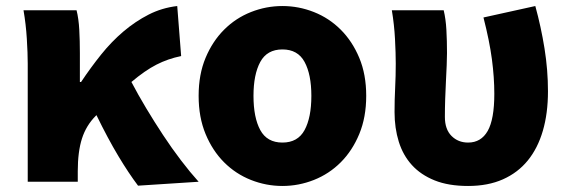

<svg xmlns="http://www.w3.org/2000/svg" viewBox="-20 -603 1885 637"><path d="M438 13Q407 -28 372.5 -85.5Q338 -143 300 -221L298 -219Q266 -187 252 -143.5Q238 -100 238 -35V0H72V-392Q72 -426 69 -474.5Q66 -523 58 -569H234Q241 -541 243 -504.5Q245 -468 245 -427V-331H249Q281 -379 315.5 -422Q350 -465 389.5 -498.5Q429 -532 473 -554.5Q517 -577 568 -583L581 -417Q537 -408 499 -388.5Q461 -369 416 -331Q438 -289 465 -244Q492 -199 521 -155Q550 -111 580.5 -71Q611 -31 639 0Z M917 14Q863 14 812.5 -6Q762 -26 723.5 -64.5Q685 -103 662 -158.5Q639 -214 639 -285Q639 -356 662 -411Q685 -466 723.5 -504.5Q762 -543 812.5 -563Q863 -583 917 -583Q971 -583 1021.5 -563Q1072 -543 1110.5 -504.5Q1149 -466 1172 -411Q1195 -356 1195 -285Q1195 -214 1172 -158.5Q1149 -103 1110.5 -64.5Q1072 -26 1021.5 -6Q971 14 917 14ZM917 -130Q968 -130 990.5 -171.5Q1013 -213 1013 -285Q1013 -356 990.5 -397.5Q968 -439 917 -439Q866 -439 843.5 -397.5Q821 -356 821 -285Q821 -213 843.5 -171.5Q866 -130 917 -130Z M1533 14Q1468 14 1422 -4.5Q1376 -23 1346.5 -55.5Q1317 -88 1303 -133Q1289 -178 1289 -231Q1289 -272 1291 -311.5Q1293 -351 1293 -392Q1293 -426 1290.5 -473.5Q1288 -521 1280 -569H1452Q1459 -540 1461 -504Q1463 -468 1463 -427Q1463 -411 1462 -386.5Q1461 -362 1459.5 -333.5Q1458 -305 1457 -274.5Q1456 -244 1456 -215Q1456 -174 1478 -152Q1500 -130 1533 -130Q1576 -130 1598 -168.5Q1620 -207 1620 -292Q1620 -346 1612 -406.5Q1604 -467 1584 -545L1756 -583Q1775 -514 1786.5 -442.5Q1798 -371 1798 -300Q1798 -227 1781 -169Q1764 -111 1731 -70.5Q1698 -30 1648.5 -8Q1599 14 1533 14Z"/></svg>

Font: Kinto Sans Black
Style: Regular
Weight: 900
Designer: Authors: Ryoko NISHIZUKA  (kana & ideographs); Paul D. Hunt (Latin, Greek & Cyrillic); Wenlong ZHANG  (bopomofo); Sandol
Foundry: Adobe Systems Incorporated, ookami Inc.
Version: Version 0.001